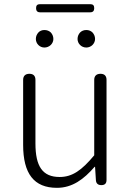

<svg xmlns="http://www.w3.org/2000/svg" viewBox="-20 -888 629 921"><path d="M432 -338V-143C372 -71 327 -39 266 -39C184 -39 150 -90 150 -200V-505C150 -524 140 -534 121 -534C102 -534 91 -524 91 -505V-193C91 -55 143 13 253 13C327 13 382 -28 434 -88H436L440 -24C441 -8 450 0 466 0C483 0 491 -8 491 -25V-267V-505C491 -524 481 -534 462 -534C443 -534 432 -524 432 -505ZM164 -732C157 -724 152 -714 152 -701C152 -679 170 -660 193 -660C217 -660 236 -679 236 -701C236 -714 231 -724 224 -732C216 -740 205 -744 193 -744C182 -744 171 -740 164 -732ZM292 -868H172C159 -868 153 -862 153 -849C153 -836 159 -829 172 -829H292H413C426 -829 432 -836 432 -849C432 -862 426 -868 413 -868ZM364 -732C357 -724 352 -714 352 -701C352 -679 370 -660 394 -660C417 -660 436 -679 436 -701C436 -714 431 -724 424 -732C416 -740 406 -744 394 -744C382 -744 372 -740 364 -732Z"/></svg>

Font: GenSenRounded2 TW L
Style: Regular
Weight: 300
Version: Version 2.100;PS 2.1;hotconv 16.6.51;makeotf.lib2.5.65220 DE